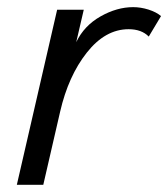

<svg xmlns="http://www.w3.org/2000/svg" viewBox="-20 -515 469 535"><path d="M26.9 0 139.2 -487.8H213.4L192.4 -397.5Q214.4 -443.4 260 -469.2Q305.7 -495.1 351.1 -495.1Q372.1 -495.1 393.8 -488.3Q415.5 -481.4 428.7 -470.2L394.5 -413.1Q374.5 -433.6 338.4 -433.6Q273.4 -433.6 221.9 -368.4Q170.4 -303.2 147.5 -203.6L100.6 0Z"/></svg>

Font: HK Grotesk Italic
Style: Regular
Weight: 400
Italic angle: -13°
Designer: Alfredo Marco Pradil and Stefan Peev
Foundry: Hanken Design Co.
Version: Version 1.000;PS 001.000;hotconv 1.0.88;makeotf.lib2.5.64775